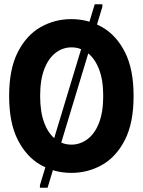

<svg xmlns="http://www.w3.org/2000/svg" viewBox="-20 -802 673 904"><path d="M23 -350Q23 -477 64 -557Q105 -637 171.5 -674.5Q238 -712 316 -712Q394 -712 460.5 -674.5Q527 -637 568 -557Q609 -477 609 -350Q609 -223 568 -143Q527 -63 460.5 -25.5Q394 12 316 12Q238 12 171.5 -25.5Q105 -63 64 -143Q23 -223 23 -350ZM169 -350Q169 -274 188.5 -223Q208 -172 241.5 -146.5Q275 -121 316 -121Q357 -121 391.5 -146.5Q426 -172 446 -223Q466 -274 466 -350Q466 -427 445.5 -478Q425 -529 391 -554Q357 -579 317 -579Q275 -579 241.5 -553Q208 -527 188.5 -476.5Q169 -426 169 -350ZM426 -782H462V-770L204 82H168V70Z"/></svg>

Font: Phudu SemiBold
Style: Regular
Weight: 600
Version: Version 1.005;gftools[0.9.23]